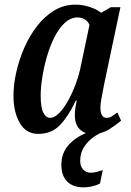

<svg xmlns="http://www.w3.org/2000/svg" viewBox="-20 -566 565 826"><path d="M145 10Q92 10 65 -37Q38 -84 38 -154Q38 -202 50 -255.5Q62 -309 84.5 -360.5Q107 -412 139.5 -454Q172 -496 213.5 -521Q255 -546 305 -546Q337 -546 367.5 -535.5Q398 -525 415 -511L457 -535H498L431 -218Q429 -207 424.5 -185Q420 -163 416 -140.5Q412 -118 412 -104Q412 -59 439 -59Q451 -59 461 -65.5Q471 -72 485 -82L501 -47Q480 -29 449.5 -9.5Q419 10 376 10Q342 10 322 -11Q302 -32 302 -70Q302 -89 304.5 -103.5Q307 -118 310 -133H306Q275 -67 238.5 -28.5Q202 10 145 10ZM196 -59Q214 -59 234 -79Q254 -99 272.5 -132Q291 -165 306 -205.5Q321 -246 329 -288L365 -459Q358 -475 344 -483Q330 -491 314 -491Q284 -491 259 -468Q234 -445 214.5 -406.5Q195 -368 182 -323Q169 -278 162 -233.5Q155 -189 155 -154Q155 -103 166.5 -81Q178 -59 196 -59ZM340 240Q294 240 269 215Q244 190 244 143Q244 90 278.5 54Q313 18 367 0H427Q407 7 383.5 23Q360 39 342.5 65Q325 91 325 126Q325 149 337.5 163Q350 177 370 177Q382 177 394.5 174Q407 171 422 166L410 224Q376 240 340 240Z"/></svg>

Font: Noto Serif ExtraCondensed SemiBold
Style: Italic
Weight: 600
Width: 2
Italic angle: -12°
Designer: Monotype Design Team
Foundry: Monotype Imaging Inc.
Version: Version 2.013